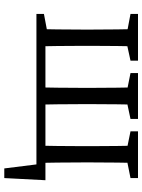

<svg xmlns="http://www.w3.org/2000/svg" viewBox="96 -610 664 896"><g transform="rotate(90 428.0 -162.0)"><path d="M45 0H158V-55H151L45 -35V0ZM45 -439 151 -419H171L263 -439V-474H45V-439ZM115 0H197C195 -45 194 -146 194 -210V-264C194 -328 195 -429 197 -474H115C117 -429 118 -328 118 -264V-210C118 -146 117 -45 115 0ZM321 -439 421 -419H441L535 -439V-474H321V-439ZM387 0H469C467 -45 466 -146 466 -210V-264C466 -328 467 -429 469 -474H387C389 -429 390 -328 390 -264V-210C390 -146 389 -45 387 0ZM593 -439 691 -419H711L811 -439V-474H593V-439ZM659 0H741C739 -45 738 -146 738 -210V-264C738 -328 739 -429 741 -474H659C661 -429 662 -328 662 -264V-210C662 -146 661 -45 659 0ZM766 150H811L821 -42H158V0H788L742 -42L766 150Z"/></g></svg>

Font: Source Serif Variable
Style: Regular
Weight: 389
Designer: Frank Grießhammer
Foundry: Adobe Systems Incorporated
Version: Version 3.001;hotconv 1.0.111;makeotfexe 2.5.65597